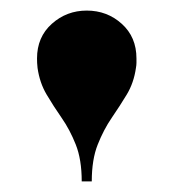

<svg xmlns="http://www.w3.org/2000/svg" viewBox="-20 -780 327 363"><path d="M134.5 -437Q134.5 -478.5 123.2 -506.8Q112 -535 96.5 -557.2Q81 -579.5 68 -601.5Q55 -623.5 51 -651.5Q50.5 -657 50.2 -661Q50 -665 50 -669.5Q50 -710 78 -735Q106 -760 144 -760Q182.5 -760 210.2 -735Q238 -710 238 -669.5Q238 -665 238 -661Q238 -657 237 -651.5Q233 -623.5 219.8 -601.5Q206.5 -579.5 191.2 -557.2Q176 -535 164.8 -506.8Q153.5 -478.5 153.5 -437Z"/></svg>

Font: Bodoni Moda ExtraBold
Style: Regular
Weight: 800
Version: Version 2.005